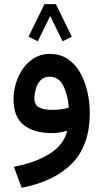

<svg xmlns="http://www.w3.org/2000/svg" viewBox="-20 -637 495 921"><path d="M324.7 -460.9 280.3 -439 220.7 -560.1 161.1 -439 116.7 -460.9 193.4 -617.2H248ZM410.6 -94.2Q410.6 60.1 325.7 146.7Q240.7 233.4 84 263.7L46.4 163.1Q153.3 142.6 220.5 98.9Q287.6 55.2 302.2 -9.8Q286.1 -4.9 266.8 -1.7Q247.6 1.5 231.9 1.5Q142.1 1.5 93.5 -37.6Q44.9 -76.7 44.9 -160.6Q44.9 -198.2 56.2 -236.6Q67.4 -274.9 89.6 -306.9Q111.8 -338.9 144.3 -358.6Q176.8 -378.4 218.8 -378.4Q268.1 -378.4 304.2 -354.5Q340.3 -330.6 363.8 -289.8Q387.2 -249 398.9 -198.5Q410.6 -147.9 410.6 -94.2ZM232.4 -109.9Q253.4 -109.9 273.4 -112.8Q293.5 -115.7 310.1 -120.6Q305.2 -183.1 283.4 -226.1Q261.7 -269 217.8 -269Q189.5 -269 173.6 -251Q157.7 -232.9 151.4 -208.5Q145 -184.1 145 -165Q145 -133.3 168 -121.6Q190.9 -109.9 232.4 -109.9Z"/></svg>

Font: Vazirmatn RD FD Medium
Style: Regular
Weight: 500
Designer: Saber Rastikerdar
Foundry: Saber Rastikerdar
Version: Version 33.003